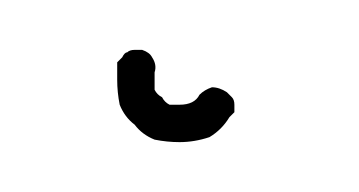

<svg xmlns="http://www.w3.org/2000/svg" viewBox="-20 -297 144 77"><path d="M52 -255Q50 -255 48 -255Q46 -256 45 -258Q43 -259 42 -261Q42 -263 42 -265Q42 -266 42 -268Q43 -271 41 -274Q40 -276 37 -277Q35 -277 34 -277Q32 -277 31 -276Q30 -276 29 -274Q28 -273 27 -272Q27 -269 27 -265Q27 -260 28 -255Q30 -250 34 -247Q37 -243 42 -241Q47 -240 52 -240Q58 -240 64 -242Q69 -245 72 -250Q73 -251 74 -252Q74 -254 74 -255Q74 -257 73 -258Q72 -259 71 -260Q68 -262 65 -262Q62 -261 60 -259Q59 -257 57 -256Q55 -255 52 -255Z"/></svg>

Font: FRB American Cursive Dashed Extralight
Style: Italic
Weight: 200
Italic angle: -25°
Version: Version 2.0;Modular Font Editor K font №1